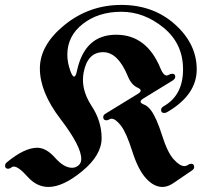

<svg xmlns="http://www.w3.org/2000/svg" viewBox="-75 -738 830 768"><path d="M-54.7 -75.7Q-54.7 -83 -46.9 -89.4Q23.4 -147 73.7 -147Q109.9 -147 145.3 -106.9Q180.7 -66.9 213.4 -66.9Q227.5 -66.9 238.8 -76.2Q250 -85.4 250 -102.5Q250 -153.3 167.2 -261.5Q84.5 -369.6 84.5 -463.9Q84.5 -558.1 183.3 -638.2Q282.2 -718.3 410.2 -718.3Q538.1 -718.3 625 -640.4Q711.9 -562.5 711.9 -460.4Q711.9 -358.4 593.8 -289.6Q587.9 -286.1 581.5 -286.1Q569.3 -286.1 569.3 -298.8Q569.3 -307.1 580.6 -313.5Q657.2 -357.4 657.2 -460.4Q657.2 -563.5 579.3 -627.2Q501.5 -690.9 410.2 -690.9Q318.8 -690.9 256.6 -642.6Q194.3 -594.2 194.3 -519Q194.3 -487.8 206.5 -454.1Q214.8 -431.6 221.4 -431.6Q228 -431.6 232.9 -454.6Q263.7 -599.1 389.6 -599.1Q512.2 -599.1 567.4 -463.4Q578.6 -436 591.8 -436Q596.2 -436 601.8 -439.5Q607.4 -442.9 614.3 -442.9Q626 -442.9 626 -430.7Q626 -422.4 614.3 -415L498 -343.8Q487.3 -337.4 487.3 -331.5Q487.3 -325.2 500 -320.3Q515.6 -314.5 528.8 -296.9Q550.8 -267.6 572.8 -198Q594.7 -128.4 619.4 -101.1Q644 -73.7 662.1 -73.7Q670.4 -73.7 677 -78.4Q683.6 -83 689.5 -83Q701.7 -83 701.7 -69.3Q701.7 -62.5 693.4 -56.6L619.1 -5.9Q596.2 9.8 574.7 9.8Q540.5 9.8 509 -24.7Q477.5 -59.1 454.1 -132.8Q430.7 -206.5 409.2 -234.9Q387.2 -263.2 371.1 -263.2Q366.7 -263.2 361.3 -260Q356 -256.8 350.6 -256.8Q337.9 -256.8 337.9 -270Q337.9 -277.8 347.7 -283.7L477.5 -363.3Q487.8 -369.6 487.8 -375.7Q487.8 -381.8 475.6 -387.2Q450.7 -398.4 437 -431.6Q397 -529.3 337.9 -529.3Q275.4 -529.3 259.8 -449.2Q256.8 -434.1 256.8 -418.5Q256.8 -367.7 291 -314.9Q331.5 -253.4 331.5 -185.5Q331.5 -117.7 254.6 -54Q177.7 9.8 118.7 9.8Q71.8 9.8 35.4 -31Q-1 -71.8 -20 -71.8Q-25.4 -71.8 -30.8 -67.4Q-36.1 -63 -42.5 -63Q-54.7 -63 -54.7 -75.7Z"/></svg>

Font: UnifrakturMaguntia19
Style: Book
Weight: 400
Designer: j. 'mach' wust, Gerrit Ansmann, Georg Duffner, based on a font by Peter Wiegel, original typeface by Carl Albert Fahrenw
Version: Version 2017-03-19